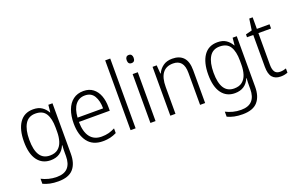

<svg xmlns="http://www.w3.org/2000/svg" viewBox="-111 -1243 3070 1965"><g transform="rotate(-20 1424.5 -260.0)"><path d="M252 -542Q309 -542 345.5 -517.5Q382 -493 405 -452H408L416 -532H461V18Q461 124 410 182Q359 240 246 240Q196 240 156 231.5Q116 223 82 207V152Q117 170 158.5 181Q200 192 247 192Q328 192 367 149Q406 106 406 24V-8Q406 -28 406.5 -49.5Q407 -71 409 -94H405Q385 -44 345 -17Q305 10 246 10Q155 10 103.5 -59.5Q52 -129 52 -262Q52 -393 103 -467.5Q154 -542 252 -542ZM259 -493Q183 -493 146.5 -432Q110 -371 110 -262Q110 -38 255 -38Q311 -38 344 -65Q377 -92 391.5 -138Q406 -184 406 -241V-287Q406 -385 372.5 -439Q339 -493 259 -493Z M800 -542Q862 -542 903.5 -510Q945 -478 965.5 -423.5Q986 -369 986 -300V-260H650Q651 -152 694 -95.5Q737 -39 819 -39Q860 -39 893.5 -47.5Q927 -56 965 -75V-24Q931 -7 895.5 1.5Q860 10 816 10Q705 10 649.5 -64Q594 -138 594 -263Q594 -346 617.5 -409Q641 -472 687 -507Q733 -542 800 -542ZM799 -494Q735 -494 696.5 -446.5Q658 -399 652 -306H930Q930 -388 898.5 -441Q867 -494 799 -494Z M1173 0H1118V-760H1173Z M1363 -730Q1382 -730 1391.5 -718Q1401 -706 1401 -686Q1401 -641 1363 -641Q1325 -641 1325 -686Q1325 -706 1334.5 -718Q1344 -730 1363 -730ZM1390 -532V0H1334V-532Z M1767 -542Q1846 -542 1888 -497Q1930 -452 1930 -356V0H1875V-349Q1875 -423 1845.5 -458Q1816 -493 1759 -493Q1607 -493 1607 -292V0H1551V-532H1596L1603 -440H1607Q1626 -483 1666 -512.5Q1706 -542 1767 -542Z M2259 -542Q2316 -542 2352.5 -517.5Q2389 -493 2412 -452H2415L2423 -532H2468V18Q2468 124 2417 182Q2366 240 2253 240Q2203 240 2163 231.5Q2123 223 2089 207V152Q2124 170 2165.5 181Q2207 192 2254 192Q2335 192 2374 149Q2413 106 2413 24V-8Q2413 -28 2413.5 -49.5Q2414 -71 2416 -94H2412Q2392 -44 2352 -17Q2312 10 2253 10Q2162 10 2110.5 -59.5Q2059 -129 2059 -262Q2059 -393 2110 -467.5Q2161 -542 2259 -542ZM2266 -493Q2190 -493 2153.5 -432Q2117 -371 2117 -262Q2117 -38 2262 -38Q2318 -38 2351 -65Q2384 -92 2398.5 -138Q2413 -184 2413 -241V-287Q2413 -385 2379.5 -439Q2346 -493 2266 -493Z M2762 -38Q2780 -38 2797.5 -41.5Q2815 -45 2828 -50V-4Q2813 2 2794 6Q2775 10 2752 10Q2692 10 2661.5 -25.5Q2631 -61 2631 -139V-486H2563V-517L2632 -535L2650 -658H2687V-532H2825V-486H2687V-141Q2687 -90 2704.5 -64Q2722 -38 2762 -38Z"/></g></svg>

Font: Noto Sans Khmer UI SemiCondensed Light
Style: Regular
Weight: 300
Width: 4
Designer: Danh Hong and the Monotype Design Team
Foundry: Monotype Imaging Inc.
Version: Version 2.002; ttfautohint (v1.8.4.7-5d5b)